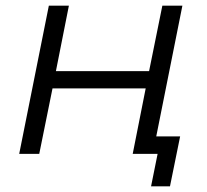

<svg xmlns="http://www.w3.org/2000/svg" viewBox="-20 -545 733 680"><path d="M48 0 153 -525H224L178 -293H508L555 -525H626L521 0H450L496 -232H166L119 0ZM515 115 542 -19 556 0H450L463 -62H618L582 115Z"/></svg>

Font: MOST Montserrat
Style: Italic
Weight: 400
Italic angle: -11.3°
Designer: Julieta Ulanovsky
Foundry: Julieta Ulanovsky
Version: Version 8.000;March 11, 2024;FontCreator 15.0.0.2926 64-bit